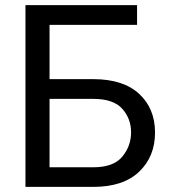

<svg xmlns="http://www.w3.org/2000/svg" viewBox="-20 -731 670 751"><path d="M79.6 0V-710.9H516.1V-633.8H173.8V-421.4H347.2Q462.9 -420.9 524.7 -363.5Q586.4 -306.2 586.4 -212.4Q586.4 -118.7 524.2 -59.3Q461.9 0 345.2 0ZM173.8 -76.7H345.2Q423.8 -76.7 458.3 -118.2Q492.7 -159.7 492.7 -213.4Q492.7 -266.6 458.3 -305.4Q423.8 -344.2 345.2 -344.2H173.8Z"/></svg>

Font: Roboto21382017
Style: Regular
Weight: 400
Designer: Christian Robertson
Foundry: Google
Version: Version 2.138; 2017